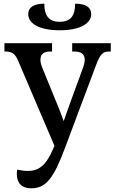

<svg xmlns="http://www.w3.org/2000/svg" viewBox="-20 -770 620 1040"><path d="M303 -606C409 -606 474 -640 474 -694C474 -731 444 -750 387 -750C387 -685 363 -652 303 -652C245 -652 220 -685 220 -750C163 -750 133 -730 133 -694C133 -640 197 -606 303 -606ZM149 250C230 250 271 194 331 34L499 -414C523 -478 537 -491 572 -491H580V-536H371V-491H380C419 -491 439 -478 439 -446C439 -435 435 -417 429 -401L359 -210C350 -183 339 -155 325 -114C309 -159 294 -197 281 -227L207 -408C202 -422 199 -434 199 -446C199 -477 217 -491 254 -491H262V-536H4V-491H7C46 -491 62 -479 79 -439L275 20L264 45C228 126 190 156 130 156C113 156 94 153 73 149C72 157 71 164 71 172C71 222 98 250 149 250Z"/></svg>

Font: Noto Serif Medium
Style: Regular
Weight: 500
Designer: Monotype Design Team
Foundry: Monotype Imaging Inc.
Version: Version 2.013